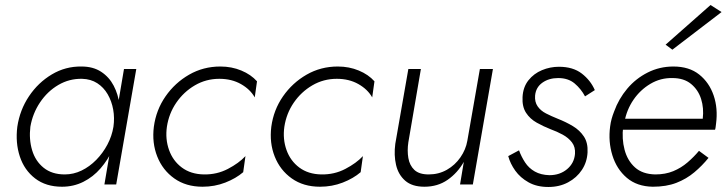

<svg xmlns="http://www.w3.org/2000/svg" viewBox="-20 -735 2895 765"><path d="M474 -460 396 0H443L523 -460ZM49 -230Q41 -166 59 -111.5Q77 -57 120 -24Q163 9 227 9Q273 9 312 -10.5Q351 -30 380.5 -64Q410 -98 429.5 -140.5Q449 -183 456 -230Q462 -274 456.5 -316.5Q451 -359 433 -393.5Q415 -428 383 -449Q351 -470 305 -470Q241 -471 186.5 -438.5Q132 -406 95.5 -351.5Q59 -297 49 -230ZM101 -230Q110 -283 139.5 -327Q169 -371 212.5 -396.5Q256 -422 307 -421Q342 -420 367.5 -403.5Q393 -387 409 -359.5Q425 -332 431 -298.5Q437 -265 432 -230Q426 -193 408 -159Q390 -125 363.5 -98Q337 -71 305 -55.5Q273 -40 238 -40Q187 -40 154 -66.5Q121 -93 108 -136.5Q95 -180 101 -230Z M645 -230Q653 -283 682.5 -326Q712 -369 756.5 -395Q801 -421 854 -421Q903 -421 940 -400Q977 -379 995 -347L1004 -411Q980 -438 941.5 -454Q903 -470 858 -470Q790 -470 733.5 -437.5Q677 -405 639.5 -351Q602 -297 593 -230Q585 -166 606.5 -111.5Q628 -57 674.5 -24Q721 9 787 9Q835 9 877.5 -7.5Q920 -24 949 -49L958 -113Q932 -85 888 -62Q844 -39 792 -40Q740 -41 704.5 -67.5Q669 -94 653.5 -137.5Q638 -181 645 -230Z M1113 -230Q1121 -283 1150.5 -326Q1180 -369 1224.5 -395Q1269 -421 1322 -421Q1371 -421 1408 -400Q1445 -379 1463 -347L1472 -411Q1448 -438 1409.5 -454Q1371 -470 1326 -470Q1258 -470 1201.5 -437.5Q1145 -405 1107.5 -351Q1070 -297 1061 -230Q1053 -166 1074.5 -111.5Q1096 -57 1142.5 -24Q1189 9 1255 9Q1303 9 1345.5 -7.5Q1388 -24 1417 -49L1426 -113Q1400 -85 1356 -62Q1312 -39 1260 -40Q1208 -41 1172.5 -67.5Q1137 -94 1121.5 -137.5Q1106 -181 1113 -230Z M1607 -168 1657 -460H1607L1555 -162Q1549 -117 1558 -78Q1567 -39 1594.5 -15Q1622 9 1671 9Q1724 9 1763.5 -18.5Q1803 -46 1828 -90L1813 0H1864L1944 -460H1892L1842 -174Q1836 -139 1814.5 -108Q1793 -77 1760.5 -58.5Q1728 -40 1688 -40Q1650 -40 1631 -58Q1612 -76 1607 -105.5Q1602 -135 1607 -168Z M2048 -136 2005 -113Q2013 -83 2033 -55Q2053 -27 2086 -8.5Q2119 10 2165 10Q2209 10 2243.5 -8.5Q2278 -27 2298.5 -58Q2319 -89 2321 -128Q2323 -166 2306.5 -191Q2290 -216 2262.5 -232.5Q2235 -249 2202 -262Q2177 -272 2155.5 -283Q2134 -294 2122 -311.5Q2110 -329 2112 -354Q2115 -387 2141 -405.5Q2167 -424 2204 -424Q2244 -424 2269.5 -402.5Q2295 -381 2311 -351L2350 -376Q2333 -415 2298 -442Q2263 -469 2207 -469Q2172 -469 2139.5 -455.5Q2107 -442 2085.5 -415Q2064 -388 2062 -348Q2060 -310 2076 -285.5Q2092 -261 2119 -246Q2146 -231 2174 -220Q2199 -211 2222 -198.5Q2245 -186 2259 -167.5Q2273 -149 2271 -122Q2268 -85 2239.5 -61Q2211 -37 2169 -37Q2135 -38 2111 -51.5Q2087 -65 2072 -88Q2057 -111 2048 -136Z M2442 -218H2829Q2831 -224 2831.5 -230Q2832 -236 2833 -242Q2841 -303 2823.5 -354.5Q2806 -406 2766 -438Q2726 -470 2663 -470Q2608 -470 2560.5 -446Q2513 -422 2479 -381.5Q2445 -341 2427 -291Q2421 -276 2417 -261.5Q2413 -247 2411 -231Q2403 -171 2420 -116Q2437 -61 2477.5 -26.5Q2518 8 2581 9Q2635 9 2675 -6.5Q2715 -22 2746.5 -48.5Q2778 -75 2803 -106L2765 -134Q2745 -110 2719.5 -88Q2694 -66 2662.5 -53Q2631 -40 2591 -40Q2540 -41 2510 -68Q2480 -95 2468.5 -138.5Q2457 -182 2463 -231L2468 -249Q2477 -298 2504 -337.5Q2531 -377 2571.5 -401Q2612 -425 2659 -424Q2705 -424 2733.5 -400.5Q2762 -377 2773.5 -340.5Q2785 -304 2780 -262H2449ZM2855 -687 2811 -715 2632 -557 2659 -537Z"/></svg>

Font: Jost Light
Style: Italic
Weight: 300
Italic angle: -5°
Version: Version 3.710